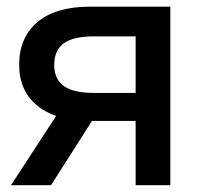

<svg xmlns="http://www.w3.org/2000/svg" viewBox="-20 -542 580 562"><path d="M478.5 0H377V-435.5H253.9Q194.3 -435.5 166.5 -415Q138.7 -394.5 138.7 -352.1Q138.7 -310.1 167 -290Q195.3 -270 256.3 -270H420.4V-188H246.6Q145.5 -188 90.8 -231.4Q36.1 -274.9 36.1 -352.5Q36.1 -432.6 89.8 -477.5Q143.6 -522.5 243.2 -522.5H478.5ZM129.4 0H12.2L165 -234.4H278.8Z"/></svg>

Font: Inter 28pt Medium
Style: Regular
Weight: 500
Designer: Rasmus Andersson
Foundry: rsms
Version: Version 4.001;git-66647c0bb